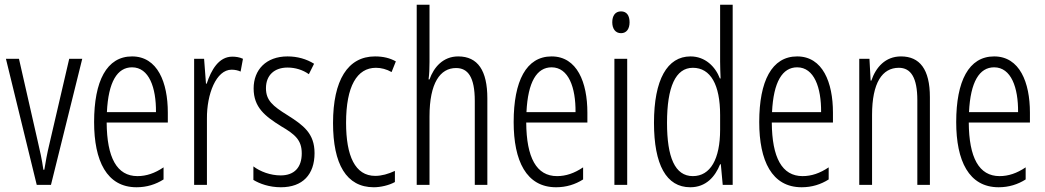

<svg xmlns="http://www.w3.org/2000/svg" viewBox="-20 -780 4408 810"><path d="M135 0H195L327 -532H272L189 -175C179 -134 172 -96 167 -64H163C157 -107 148 -147 139 -185L60 -532H5Z M537 -542C430 -542 377 -438 377 -265C377 -102 430 10 556 10C599 10 637 -2 670 -23V-74C633 -49 597 -37 560 -37C473 -37 431 -115 430 -263H688V-305C688 -432 645 -542 537 -542ZM537 -496C609 -496 639 -410 638 -307H431C437 -435 475 -496 537 -496Z M960 -541C903 -541 871 -485 852 -427H849L841 -532H799V0H853V-279C852 -383 892 -486 957 -486C971 -486 985 -483 995 -478L1005 -532C990 -539 974 -541 960 -541Z M1307 -134C1307 -218 1259 -252 1193 -294C1130 -333 1102 -357 1102 -408C1102 -463 1138 -495 1193 -495C1226 -495 1258 -485 1283 -467L1305 -511C1273 -531 1235 -542 1193 -542C1102 -542 1050 -485 1050 -407C1050 -327 1098 -290 1165 -248C1225 -213 1253 -189 1253 -133C1253 -74 1222 -40 1164 -40C1121 -40 1078 -56 1049 -78V-21C1075 -5 1116 10 1165 10C1257 10 1307 -44 1307 -134Z M1557 10C1585 10 1621 2 1646 -12V-59C1618 -46 1590 -38 1563 -38C1478 -38 1440 -122 1440 -262C1440 -416 1486 -494 1566 -494C1588 -494 1611 -488 1632 -476L1650 -521C1625 -535 1597 -542 1562 -542C1447 -542 1385 -441 1385 -261C1385 -88 1441 10 1557 10Z M1792 -519V-760H1738V0H1792V-289C1792 -430 1837 -493 1904 -493C1954 -493 1983 -455 1983 -354V0H2036V-365C2036 -482 1996 -542 1913 -542C1849 -542 1810 -496 1792 -445H1788C1791 -468 1792 -489 1792 -519Z M2307 -542C2200 -542 2147 -438 2147 -265C2147 -102 2200 10 2326 10C2369 10 2407 -2 2440 -23V-74C2403 -49 2367 -37 2330 -37C2243 -37 2201 -115 2200 -263H2458V-305C2458 -432 2415 -542 2307 -542ZM2307 -496C2379 -496 2409 -410 2408 -307H2201C2207 -435 2245 -496 2307 -496Z M2600 -732C2575 -732 2563 -713 2563 -686C2563 -659 2576 -640 2600 -640C2623 -640 2636 -658 2636 -686C2636 -713 2625 -732 2600 -732ZM2626 -532H2572V0H2626Z M2892 10C2959 10 2997 -35 3018 -87H3021L3029 0H3071V-760H3018V-520C3018 -498 3019 -476 3020 -449H3017C2998 -499 2955 -542 2893 -542C2795 -542 2739 -444 2739 -262C2739 -85 2791 10 2892 10ZM2903 -37C2827 -37 2794 -117 2794 -262C2794 -413 2830 -494 2903 -494C2978 -494 3018 -422 3018 -295V-233C3018 -109 2977 -37 2903 -37Z M3343 -542C3236 -542 3183 -438 3183 -265C3183 -102 3236 10 3362 10C3405 10 3443 -2 3476 -23V-74C3439 -49 3403 -37 3366 -37C3279 -37 3237 -115 3236 -263H3494V-305C3494 -432 3451 -542 3343 -542ZM3343 -496C3415 -496 3445 -410 3444 -307H3237C3243 -435 3281 -496 3343 -496Z M3781 -542C3715 -542 3675 -496 3656 -440H3653L3648 -532H3605V0H3659V-295C3659 -431 3702 -494 3772 -494C3823 -494 3850 -452 3850 -357V0H3903V-370C3903 -488 3860 -542 3781 -542Z M4174 -542C4067 -542 4014 -438 4014 -265C4014 -102 4067 10 4193 10C4236 10 4274 -2 4307 -23V-74C4270 -49 4234 -37 4197 -37C4110 -37 4068 -115 4067 -263H4325V-305C4325 -432 4282 -542 4174 -542ZM4174 -496C4246 -496 4276 -410 4275 -307H4068C4074 -435 4112 -496 4174 -496Z"/></svg>

Font: Noto Sans Devanagari ExtraCondensed Light
Style: Regular
Weight: 300
Width: 2
Designer: Jelle Bosma - Monotype Design Team
Foundry: Monotype Imaging Inc.
Version: Version 2.004